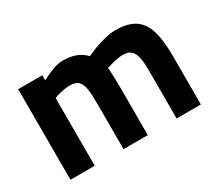

<svg xmlns="http://www.w3.org/2000/svg" viewBox="-99 -715 1037 918"><g transform="rotate(-30 419.5 -256.0)"><path d="M62 0V-500H195V-472Q218 -485 252 -498.5Q286 -512 313 -512Q355 -512 385.5 -500.5Q416 -489 438 -465Q458 -475 487 -486Q516 -497 547.5 -504.5Q579 -512 606 -512Q674 -512 712.5 -485.5Q751 -459 766.5 -405.5Q782 -352 782 -271V0H648V-267Q648 -305 643 -333Q638 -361 623 -376.5Q608 -392 578 -392Q556 -392 529 -385.5Q502 -379 485 -373Q487 -349 488 -314.5Q489 -280 489 -259V0H355V-257Q355 -302 350.5 -332Q346 -362 331 -377Q316 -392 285 -392Q261 -392 235.5 -386Q210 -380 196 -374V0Z"/></g></svg>

Font: Titillium Web SemiBold
Style: Regular
Weight: 600
Designer: Mohamed Gaber, Accademia di Belle Arti di Urbino
Foundry: Kief Type Foundry, Accademia di Belle Arti di Urbino
Version: Version 3.000; ttfautohint (v1.8.4)